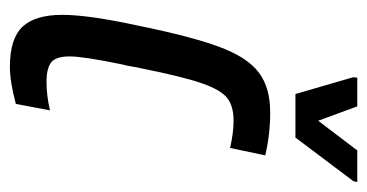

<svg xmlns="http://www.w3.org/2000/svg" viewBox="-197 -537 742 388"><g transform="rotate(90 174.0 -343.0)"><path d="M10 -98Q10 -151 32 -252Q54 -360 75 -416Q96 -472 126.5 -495Q157 -518 207 -518Q252 -518 294 -508L279 -437Q248 -444 224 -444Q195 -444 178.5 -431.5Q162 -419 148.5 -380.5Q135 -342 118 -257Q116 -249 114.5 -239Q113 -229 110 -218Q94 -140 94 -113Q94 -85 106 -75.5Q118 -66 146 -66Q173 -66 203 -73L190 -4Q145 8 115 8Q58 8 34 -17.5Q10 -43 10 -98ZM170 -569 136 -686 137 -694H195L224 -615L284 -694H348L346 -686L258 -569Z"/></g></svg>

Font: Saira Ultra Condensed SemiBold
Style: Italic
Weight: 600
Width: 1
Italic angle: -12°
Designer: Hector Gatti with collaboration of the Omnibus-Type team
Foundry: Omnibus-Type
Version: Version 1.001; ttfautohint (v1.8)